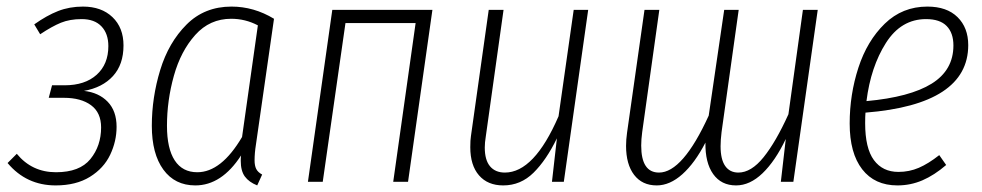

<svg xmlns="http://www.w3.org/2000/svg" viewBox="-20 -552 2982 583"><path d="M355 -414Q355 -356 323 -321Q291 -286 235 -276Q280 -271 307 -243Q334 -215 334 -167Q334 -123 314.5 -82Q295 -41 253 -15Q211 11 149 11Q60 11 3 -57L31 -85Q77 -29 150 -29Q222 -29 254.5 -69Q287 -109 287 -165Q287 -210 256.5 -232.5Q226 -255 174 -255H128L138 -293H176Q238 -293 273.5 -325Q309 -357 309 -412Q309 -450 288 -472Q267 -494 228 -494Q192 -494 165 -483Q138 -472 102 -448L84 -478Q122 -505 156.5 -518.5Q191 -532 232 -532Q288 -532 321.5 -500Q355 -468 355 -414Z M812 -495 757 -112Q753 -87 753 -65Q753 -49 758 -39Q763 -29 776 -22L761 11Q736 1 723.5 -16Q711 -33 711 -64Q711 -74 712 -80Q653 11 573 11Q511 11 476 -37Q441 -85 441 -170Q441 -256 466.5 -339.5Q492 -423 546.5 -477.5Q601 -532 683 -532Q751 -532 812 -495ZM487 -170Q487 -101 510.5 -65Q534 -29 579 -29Q652 -29 715 -136L763 -475Q725 -495 682 -495Q617 -495 573 -446Q529 -397 508 -322Q487 -247 487 -170Z M1174 0 1242 -482H1029L960 0H915L989 -522H1293L1219 0Z M1408 -105Q1408 -127 1410 -139L1464 -522H1509L1455 -137Q1452 -119 1452 -104Q1452 -66 1468 -47Q1484 -28 1513 -28Q1602 -28 1676 -199L1722 -522H1766L1692 0H1656L1671 -132Q1639 -66 1600 -27.5Q1561 11 1508 11Q1461 11 1434.5 -19.5Q1408 -50 1408 -105Z M2463 -522 2389 0H2351L2366 -130Q2334 -63 2295.5 -26Q2257 11 2215 11Q2170 11 2145.5 -23.5Q2121 -58 2122 -119Q2090 -57 2052 -23Q2014 11 1974 11Q1930 11 1905.5 -21Q1881 -53 1881 -109Q1881 -128 1884 -149L1937 -522H1982L1930 -151Q1927 -129 1927 -110Q1927 -28 1981 -28Q2053 -28 2132 -201L2179 -522H2223L2171 -151Q2168 -127 2168 -108Q2168 -68 2182 -48Q2196 -28 2222 -28Q2261 -28 2298.5 -74.5Q2336 -121 2374 -205L2418 -522Z M2608 -210Q2607 -199 2607 -178Q2607 -102 2633.5 -66Q2660 -30 2708 -30Q2741 -30 2770 -42.5Q2799 -55 2832 -81L2853 -51Q2817 -20 2781 -4.5Q2745 11 2705 11Q2636 11 2598 -38Q2560 -87 2560 -177Q2560 -265 2586.5 -346.5Q2613 -428 2666.5 -480Q2720 -532 2796 -532Q2855 -532 2887.5 -500Q2920 -468 2920 -415Q2920 -235 2608 -210ZM2611 -245Q2743 -257 2809 -298Q2875 -339 2875 -414Q2875 -452 2854.5 -473Q2834 -494 2792 -494Q2716 -494 2670 -421.5Q2624 -349 2611 -245Z"/></svg>

Font: Fira Sans Extra Condensed ExtraLight
Style: Italic
Weight: 275
Width: 3
Italic angle: -8°
Designer: Carrois Corporate & Edenspiekermann AG
Foundry: Carrois Corporate GbR & Edenspiekermann AG
Version: Version 4.203